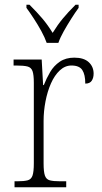

<svg xmlns="http://www.w3.org/2000/svg" viewBox="-20 -786 427 806"><path d="M41 0V-25H53Q81 -25 96 -29Q111 -33 116.5 -49Q122 -65 122 -101V-438Q122 -472 116.5 -487.5Q111 -503 95 -507Q79 -511 47 -511H37V-536H155L161 -429H164Q175 -457 190.5 -483.5Q206 -510 231 -527Q256 -544 292 -544Q332 -544 352.5 -525Q373 -506 373 -477Q373 -459 365 -447Q357 -435 338 -435Q338 -473 325.5 -492Q313 -511 280 -511Q253 -511 231 -490.5Q209 -470 194 -436Q179 -402 171 -360.5Q163 -319 163 -278V-100Q163 -65 168.5 -49Q174 -33 189 -29Q204 -25 232 -25H258V0ZM176 -606Q168 -629 153.5 -655.5Q139 -682 122 -708Q105 -734 91 -753V-766H104Q136 -734 158 -708Q180 -682 201 -648Q222 -682 243.5 -708Q265 -734 297 -766H310V-753Q296 -734 279.5 -708Q263 -682 248 -655.5Q233 -629 225 -606Z"/></svg>

Font: Noto Serif Tamil SemiCondensed ExtraLight
Style: Italic
Weight: 200
Width: 4
Italic angle: -12°
Designer: Indian Type Foundry, Tom Grace, and the Monotype Design Team
Foundry: Monotype Imaging Inc.
Version: Version 2.003; ttfautohint (v1.8.4.7-5d5b)